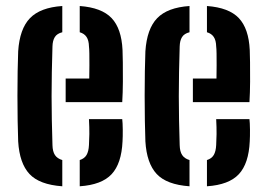

<svg xmlns="http://www.w3.org/2000/svg" viewBox="-20 -628 908 655"><path d="M42 -145.5Q41 -175 40.2 -216Q39.5 -257 39.5 -301.2Q39.5 -345.5 40.2 -385.5Q41 -425.5 42 -453Q47 -529.5 82.2 -566Q117.5 -602.5 192.5 -607.5V-518Q174.5 -513.5 167 -501.5Q159.5 -489.5 159 -469.5Q157.5 -424 156.8 -382.2Q156 -340.5 156 -300.2Q156 -260 156.8 -219Q157.5 -178 159 -133Q159.5 -111 167.5 -99Q175.5 -87 192.5 -82V7.5Q114.5 2 80.5 -34.5Q46.5 -71 42 -145.5ZM252 7.5V-82Q268 -87 275.2 -99.2Q282.5 -111.5 283.5 -133.5Q284.5 -148.5 284.8 -170.8Q285 -193 283.5 -221.5H397Q398.5 -210 398.8 -185.8Q399 -161.5 398 -145.5Q394.5 -70 360.8 -33.8Q327 2.5 252 7.5ZM204 -279.5V-360H284.5Q285 -383 285 -405.5Q285 -428 284.8 -445.2Q284.5 -462.5 283.5 -469.5Q283 -490.5 275.2 -502Q267.5 -513.5 252 -518V-607.5Q327 -602 360.8 -566.2Q394.5 -530.5 398 -457.5Q398.5 -445.5 399 -415.8Q399.5 -386 399.2 -349Q399 -312 397 -279.5Z M476 -145.5Q475 -175 474.2 -216Q473.5 -257 473.5 -301.2Q473.5 -345.5 474.2 -385.5Q475 -425.5 476 -453Q481 -529.5 516.2 -566Q551.5 -602.5 626.5 -607.5V-518Q608.5 -513.5 601 -501.5Q593.5 -489.5 593 -469.5Q591.5 -424 590.8 -382.2Q590 -340.5 590 -300.2Q590 -260 590.8 -219Q591.5 -178 593 -133Q593.5 -111 601.5 -99Q609.5 -87 626.5 -82V7.5Q548.5 2 514.5 -34.5Q480.5 -71 476 -145.5ZM686 7.5V-82Q702 -87 709.2 -99.2Q716.5 -111.5 717.5 -133.5Q718.5 -148.5 718.8 -170.8Q719 -193 717.5 -221.5H831Q832.5 -210 832.8 -185.8Q833 -161.5 832 -145.5Q828.5 -70 794.8 -33.8Q761 2.5 686 7.5ZM638 -279.5V-360H718.5Q719 -383 719 -405.5Q719 -428 718.8 -445.2Q718.5 -462.5 717.5 -469.5Q717 -490.5 709.2 -502Q701.5 -513.5 686 -518V-607.5Q761 -602 794.8 -566.2Q828.5 -530.5 832 -457.5Q832.5 -445.5 833 -415.8Q833.5 -386 833.2 -349Q833 -312 831 -279.5Z"/></svg>

Font: Big Shoulders Stencil Text Thin
Style: Bold
Weight: 700
Version: Version 2.001